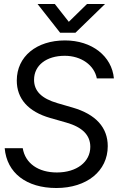

<svg xmlns="http://www.w3.org/2000/svg" viewBox="-20 -945 600 977"><path d="M266.6 11.7C421.9 11.7 528.3 -74.7 528.3 -201.2C528.3 -295.9 467.8 -363.3 350.1 -397.5L272.9 -419.9C190.9 -443.8 153.3 -481.9 153.3 -539.1C153.3 -612.8 216.3 -661.1 309.6 -661.1C393.1 -661.1 460 -613.3 472.7 -545.9H559.6C549.3 -659.2 447.8 -739.3 310.5 -739.3C166 -739.3 65.4 -657.7 65.4 -535.2C65.4 -443.4 122.6 -377 235.4 -344.7L317.4 -321.3C399.4 -297.9 439.5 -257.3 439.5 -197.8C439.5 -120.6 369.6 -67.4 269.5 -67.4C174.8 -67.4 108.4 -113.8 95.7 -190.9H3.9C14.6 -64.9 114.7 11.7 266.6 11.7ZM170.9 -924.8 286.1 -778.3H363.8L514.6 -924.8H422.9L330.1 -834L258.8 -924.8Z"/></svg>

Font: Guggenheim Sans Display
Style: Italic
Weight: 400
Italic angle: -7°
Designer: Modified by Tom Baber under direction of Pentagram Design 2023
Foundry: rsms
Version: Version 1.001;Glyphs 3.1.2 (3151)